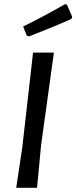

<svg xmlns="http://www.w3.org/2000/svg" viewBox="-20 -892 363 912"><path d="M288 -872 298 -870 323 -812 319 -802Q241 -767 118 -719L107 -723L90 -766Q199 -820 288 -872ZM236 -642 175 -201 156 0H57L86 -193L137 -642Z"/></svg>

Font: Alegreya Sans SC Medium
Style: Italic
Weight: 500
Italic angle: -7°
Designer: Juan Pablo del Peral
Foundry: Huerta Tipografica
Version: Version 2.007